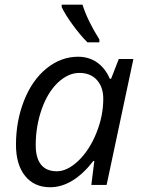

<svg xmlns="http://www.w3.org/2000/svg" viewBox="-20 -786 605 816"><path d="M402.3 -606H351.6Q320.8 -636.7 288.8 -680.7Q256.8 -724.6 242.2 -755.9V-766.1H330.6Q351.6 -699.2 402.3 -618.2ZM192.9 9.8Q125.5 9.8 86.7 -38.3Q47.9 -86.4 47.9 -170.9Q47.9 -271.5 82.3 -358.6Q116.7 -445.8 178 -495.4Q239.3 -544.9 312 -544.9Q357.4 -544.9 392.3 -520.8Q427.2 -496.6 446.8 -451.2H452.1L484.9 -535.2H546.9L433.1 0H368.2L380.9 -102.1H377Q290 9.8 192.9 9.8ZM313.5 -103Q360.4 -148.4 389.6 -220.7Q418.9 -293 418.9 -366.2Q418.9 -416 391.8 -446Q364.7 -476.1 317.1 -476.1Q269.5 -476.1 225.1 -434.1Q181.6 -392.1 156.7 -320.3Q131.8 -248.5 131.8 -168.9Q131.8 -114.3 154.5 -86.2Q177.2 -58.1 221.7 -58.1Q266.1 -58.1 313.5 -103Z"/></svg>

Font: Open Sans Hebrew
Style: Italic
Weight: 400
Italic angle: -12°
Foundry: Ascender Corporation, Yanek Iontef
Version: Version 2.001;PS 002.001;hotconv 1.0.70;makeotf.lib2.5.58329